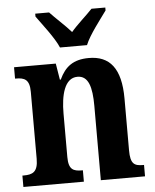

<svg xmlns="http://www.w3.org/2000/svg" viewBox="-54 -812 691 857"><g transform="rotate(-5 291.5 -383.0)"><path d="M233 -606H354C372 -651 423 -715 450 -753V-766H388C364 -740 319 -701 293 -670C266 -701 222 -740 198 -766H136V-753C163 -715 214 -651 233 -606ZM16 0H287V-51H283C245 -51 223 -59 223 -116V-311C223 -393 241 -469 299 -469C348 -469 363 -418 363 -333V0H561V-51H557C518 -51 500 -60 500 -122V-354C500 -490 450 -548 357 -548C287 -548 250 -519 224 -463H220L208 -536H21V-485H25C63 -485 86 -476 86 -420V-120C86 -60 61 -51 22 -51H16Z"/></g></svg>

Font: Noto Serif Devanagari Condensed
Style: Bold
Weight: 700
Width: 3
Designer: Universal Thirst, Indian Type Foundry and the Monotype Design Team
Foundry: Monotype Imaging Inc.
Version: Version 2.004